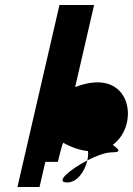

<svg xmlns="http://www.w3.org/2000/svg" viewBox="-20 -795 530 765"><path d="M49.5 -50H137.5L160.6 -150H210.6C210.6 -150 227.5 -223 232.2 -226C268.6 -206 301.2 -196 330.6 -193C332 -182 331 -169 328 -156C363.2 -174 400.4 -188 425.4 -188C471.4 -188 447.1 -204 429.3 -218C539.8 -298 503.5 -535 279.4 -448L354.9 -775H216.9ZM247.7 -68C287.7 -68 317.9 -112 328 -156C258.7 -120 196.7 -68 247.7 -68Z"/></svg>

Font: Digital Distortion
Style: Obl
Weight: 400
Version: Version 1